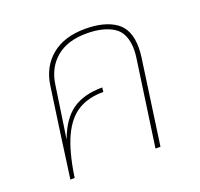

<svg xmlns="http://www.w3.org/2000/svg" viewBox="-104 -682 832 797"><g transform="rotate(-20 312.0 -283.5)"><path d="M531 -418Q531 -399 528 -376L475 0H453L507 -379Q510 -399 510 -416Q510 -490 465.5 -518.5Q421 -547 347 -547Q262 -547 212.5 -505Q163 -463 153 -391L119 -161Q149 -243 199.5 -278.5Q250 -314 332 -314L330 -295Q263 -295 217.5 -267Q172 -239 142.5 -176Q113 -113 97 -7L96 0H77Q104 -199 132 -394Q143 -474 199 -520.5Q255 -567 348 -567Q433 -567 482 -533Q531 -499 531 -418Z"/></g></svg>

Font: FiraGO Thin
Style: Italic
Weight: 100
Italic angle: -8°
Designer: bBox Type GmbH
Foundry: bBox Type GmbH
Version: Version 1.001